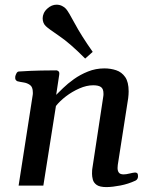

<svg xmlns="http://www.w3.org/2000/svg" viewBox="-20 -784 648 811"><path d="M521.5 -369.6 477.5 -87.4Q476.6 -79.1 476.6 -74.2Q476.6 -62 482.2 -54.7Q487.8 -47.4 502.4 -47.4Q512.2 -47.4 527.1 -51Q542 -54.7 549.8 -55.2Q555.2 -55.7 559.1 -52.7Q563 -49.8 563 -40Q563 -26.4 552.2 -21Q521.5 -6.8 488.8 -0.5Q456.1 5.9 430.2 6.3Q401.4 6.3 388.4 -2.9Q375.5 -12.2 372.1 -25.4Q368.7 -38.6 368.7 -49.8Q368.7 -58.1 369.1 -63.7Q369.6 -69.3 369.6 -69.3L416 -375Q417 -379.4 417 -382.8Q417 -386.2 417 -389.6Q417 -408.7 406.5 -416.3Q396 -423.8 373.5 -423.8Q345.7 -423.8 315.2 -410.4Q284.7 -397 258.5 -377Q232.4 -356.9 216.3 -336.4L163.1 0H58.6L117.7 -379.9Q118.7 -383.8 118.7 -387Q118.7 -390.1 118.7 -393.6Q118.7 -416.5 106.7 -425Q94.7 -433.6 79.3 -435.8Q64 -438 53.2 -440.9Q48.3 -443.4 45.9 -447.3Q43.5 -451.2 44.4 -460.4Q45.4 -466.3 49.3 -473.9Q53.2 -481.4 59.1 -481.9Q110.8 -485.4 153.6 -486.1Q196.3 -486.8 218.3 -486.8Q222.2 -486.8 227.1 -482.9Q231.9 -479 230 -467.3L217.3 -383.3Q227.5 -393.6 246.6 -412.1Q265.6 -430.7 292.2 -449.7Q318.8 -468.8 351.6 -481.9Q384.3 -495.1 420.9 -495.1Q447.3 -495.1 470.7 -487.3Q494.1 -479.5 508.8 -458.5Q523.4 -437.5 523.4 -397.9Q523.4 -391.1 522.9 -384.3Q522.5 -377.4 521.5 -369.6ZM339.8 -536.6Q275.4 -601.6 229.7 -632.3Q184.1 -663.1 173.3 -673.8Q160.2 -686.5 160.2 -707Q160.2 -716.8 164.8 -727.5Q169.4 -738.3 180.2 -748Q198.2 -764.2 218.8 -764.2Q231.4 -764.2 241.9 -759Q252.4 -753.9 258.8 -746.6Q268.6 -735.8 295.7 -685.1Q322.8 -634.3 371.6 -564.9Z"/></svg>

Font: Gelasio Medium
Style: Italic
Weight: 500
Italic angle: -8.5°
Designer: Eben Sorkin
Foundry: Eben Sorkin
Version: Version 1.008